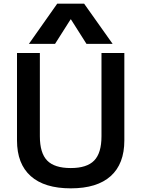

<svg xmlns="http://www.w3.org/2000/svg" viewBox="-20 -1020 773 1050"><path d="M367 10Q223 10 148 -57Q73 -124 73 -252V-730H198V-275Q198 -183 238 -142Q278 -101 367 -101Q455 -101 495 -142Q535 -183 535 -275V-730H660V-252Q660 -124 585.5 -57Q511 10 367 10ZM138 -780 293 -1000H440L596 -780H453L368 -914H366L281 -780Z"/></svg>

Font: M PLUS 1 SemiBold
Style: Regular
Weight: 600
Designer: Coji Morishita
Foundry: UNDERFOREST DESIGN
Version: Version 1.001